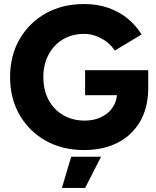

<svg xmlns="http://www.w3.org/2000/svg" viewBox="-20 -732 775 952"><path d="M397 12Q289 12 206.5 -34.5Q124 -81 77 -162.5Q30 -244 30 -350Q30 -456 77 -537.5Q124 -619 206.5 -665.5Q289 -712 397 -712Q464 -712 518.5 -692.5Q573 -673 614 -639Q655 -605 682 -561L549 -481Q534 -505 509.5 -524Q485 -543 456 -553.5Q427 -564 397 -564Q338 -564 292.5 -537Q247 -510 221 -461.5Q195 -413 195 -350Q195 -287 220 -238.5Q245 -190 292 -162Q339 -134 401 -134Q444 -134 479 -150Q514 -166 535 -194Q556 -222 560 -260H402V-384H715V-289Q713 -191 671 -123.5Q629 -56 558.5 -22Q488 12 397 12ZM287 200 333 45H481L402 200Z"/></svg>

Font: Figtree ExtraBold
Style: Regular
Weight: 800
Designer: Erik Kennedy
Foundry: Erik Kennedy
Version: Version 2.002